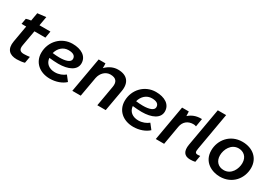

<svg xmlns="http://www.w3.org/2000/svg" viewBox="30 -1592 3516 2474"><g transform="rotate(30 1787.5 -355.0)"><path d="M215 7C252 7 301 1 330 -8L347 -105C327 -102 286 -98 261 -98C210 -98 179 -117 192 -190L233 -420H396L413 -520H250L274 -655L148 -640L127 -519C104 -517 76 -511 56 -504L41 -420H110L67 -174C45 -48 107 7 215 7Z M708 10C797 10 883 -21 934 -70L874 -147C838 -117 783 -94 724 -94C637 -94 577 -141 571 -220C617 -215 663 -211 707 -211C856 -211 965 -263 965 -365C965 -470 871 -527 741 -527C577 -527 447 -395 447 -225C447 -85 554 10 708 10ZM577 -295C598 -374 657 -430 737 -430C807 -430 842 -405 842 -359C842 -310 773 -288 680 -288C646 -288 611 -291 577 -295Z M1039 0H1164L1216 -293C1232 -373 1292 -428 1361 -428C1449 -428 1478 -381 1464 -303L1411 0H1536L1592 -316C1616 -453 1550 -532 1415 -532C1354 -532 1291 -508 1233 -450C1234 -475 1234 -501 1232 -520H1131Z M1949 10C2038 10 2124 -21 2175 -70L2115 -147C2079 -117 2024 -94 1965 -94C1878 -94 1818 -141 1812 -220C1858 -215 1904 -211 1948 -211C2097 -211 2206 -263 2206 -365C2206 -470 2112 -527 1982 -527C1818 -527 1688 -395 1688 -225C1688 -85 1795 10 1949 10ZM1818 -295C1839 -374 1898 -430 1978 -430C2048 -430 2083 -405 2083 -359C2083 -310 2014 -288 1921 -288C1887 -288 1852 -291 1818 -295Z M2281 0H2405L2454 -282C2468 -362 2526 -411 2614 -408C2626 -407 2639 -404 2648 -400L2668 -520H2654C2584 -520 2523 -497 2475 -453C2475 -476 2474 -501 2472 -520H2372Z M2795 8C2823 8 2846 5 2869 0L2886 -97C2874 -95 2862 -94 2851 -94C2812 -94 2806 -113 2815 -164L2912 -720H2788L2688 -151C2670 -48 2705 8 2795 8Z M3236 8C3423 8 3532 -136 3532 -289C3532 -435 3423 -528 3268 -528C3086 -528 2973 -385 2973 -231C2973 -54 3124 8 3236 8ZM3238 -90C3155 -90 3102 -146 3102 -232C3102 -319 3157 -430 3268 -430C3337 -430 3403 -385 3403 -288C3403 -201 3350 -90 3238 -90Z"/></g></svg>

Font: Fixel Display SemiBold
Style: Italic
Weight: 600
Italic angle: -10°
Designer: AlfaBravo + MacPaw
Foundry: Kyrylo Tkachov, Marchela Mozhyna, Serhii Makarenko, Maria Weinstein, Zakhar Kryvoshyya
Version: Version 1.210;Glyphs 3.2 (3217)